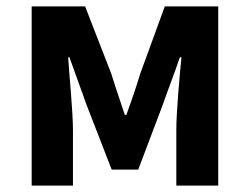

<svg xmlns="http://www.w3.org/2000/svg" viewBox="-20 -580 780 600"><path d="M79 0H208V-173C208 -230 197 -339 193 -401H197C213 -355 235 -297 251 -251L329 -50H412L488 -251C504 -297 526 -353 542 -401H547C541 -339 531 -230 531 -173V0H662V-560H495L418 -349C404 -303 390 -262 375 -221H370C357 -262 342 -303 328 -349L246 -560H79Z"/></svg>

Font: Noto Sans CJK TC
Style: Bold
Weight: 700
Designer: Ryoko NISHIZUKA 西塚涼子 (kana, bopomofo & ideographs); Paul D. Hunt (Latin, Greek & Cyrillic); Sandoll Communications 산돌커뮤니
Foundry: Adobe
Version: Version 2.004;hotconv 1.0.118;makeotfexe 2.5.65603